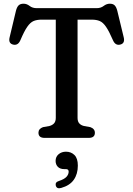

<svg xmlns="http://www.w3.org/2000/svg" viewBox="-20 -744 720 1036"><path d="M178 -700H501.5Q524 -700 539.5 -712Q555 -724 572.5 -724Q590 -724 599 -714.8Q608 -705.5 613 -685.5L647.5 -543Q656 -509 627 -503Q602 -498 589.5 -527Q568.5 -575.5 552.2 -599.2Q536 -623 518.2 -630.5Q500.5 -638 475 -638H398.5V-108Q398.5 -88.5 407.8 -78.2Q417 -68 433.5 -64L467.5 -58Q492 -49 492 -27.5Q492 0 459 0H220.5Q187.5 0 187.5 -28Q187.5 -49 212 -58L246 -64Q262 -68 271.5 -78.2Q281 -88.5 281 -108V-638H204.5Q179 -638 161.2 -630.5Q143.5 -623 127 -599.2Q110.5 -575.5 90 -527Q77.5 -498 52.5 -503Q23.5 -509 32 -543L66 -685.5Q71 -705.5 80.2 -714.8Q89.5 -724 107 -724Q124.5 -724 139.8 -712Q155 -700 178 -700ZM327 168.5Q304 168.5 292 156Q280 143.5 280 124Q280 102 296.2 88.2Q312.5 74.5 336 74.5Q363.5 74.5 381.8 92.5Q400 110.5 400 149.5Q400 195 378.2 226Q356.5 257 310.5 270Q286.5 277 281 257.5Q276.5 239 298 232.5Q327 223 338.8 210Q350.5 197 350.5 182Q350.5 168.5 335.5 168.5Z"/></svg>

Font: Fraunces 9pt SuperSoft
Style: Regular
Weight: 400
Version: Version 1.000;[b76b70a41]